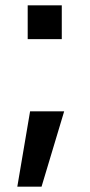

<svg xmlns="http://www.w3.org/2000/svg" viewBox="-20 -595 338 721"><path d="M136 106H45L93 -177H221ZM84 -575H212V-448H84Z"/></svg>

Font: 42dot Sans Light SemiBold
Style: Regular
Weight: 600
Version: Version 1.000